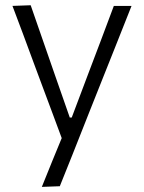

<svg xmlns="http://www.w3.org/2000/svg" viewBox="-20 -518 549 732"><path d="M139.5 194.5Q159 146 179 96.8Q199 47.5 219 -0.5V18.5Q200 -33 180.5 -85.2Q161 -137.5 142.5 -187L109 -277Q89.5 -330.5 68.5 -386.5Q47.5 -442.5 27.5 -495.5L97 -498Q120 -431 142.5 -367Q165 -303 188 -236L246 -70H253.5L316.5 -237Q341.5 -302 365.5 -366.2Q389.5 -430.5 414 -495.5H481.5Q465.5 -455.5 450.8 -418.2Q436 -381 418.2 -336Q400.5 -291 375.5 -229L320 -89.5Q282.5 5.5 256.2 71.8Q230 138 208 192Z"/></svg>

Font: Commissioner Thin Light
Style: Regular
Weight: 300
Version: Version 1.000